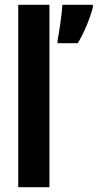

<svg xmlns="http://www.w3.org/2000/svg" viewBox="-20 -780 407 800"><path d="M186 0V-760H56V0ZM367 -749V-760H240C238 -723 226 -642 220 -613V-600H304C329 -641 354 -700 367 -749Z"/></svg>

Font: Noto Sans Armenian ExtraCondensed
Style: Regular
Weight: 400
Width: 2
Designer: Monotype Design Team
Foundry: Monotype Imaging Inc.
Version: Version 2.008